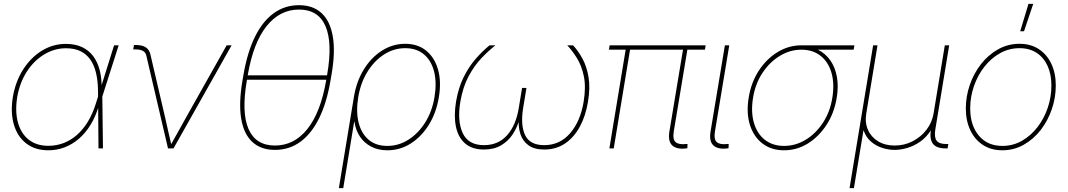

<svg xmlns="http://www.w3.org/2000/svg" viewBox="-20 -762 5483 986"><path d="M228.5 9.8Q160.2 9.8 114.7 -25.4Q69.3 -60.5 51.3 -122.3Q33.2 -184.1 45.9 -263.7Q59.6 -343.3 98.6 -404.8Q137.7 -466.3 194.8 -501.5Q252 -536.6 318.4 -536.6Q365.7 -536.6 400.9 -520.3Q436 -503.9 458.5 -473.9Q481 -443.8 491.9 -401.9Q502.9 -359.9 502 -308.1H507.8L505.4 -268.1L508.8 0H485.8L483.4 -294.4Q482.9 -345.7 473.4 -386.5Q463.9 -427.2 444.1 -455.6Q424.3 -483.9 393.6 -499Q362.8 -514.2 318.8 -514.2Q259.3 -514.2 206.5 -482.2Q153.8 -450.2 117.4 -393.6Q81.1 -336.9 68.4 -263.7Q56.6 -189.9 72 -133.3Q87.4 -76.7 127.4 -44.9Q167.5 -13.2 228.5 -13.2Q269 -13.2 305.9 -27.1Q342.8 -41 374.3 -68.4Q405.8 -95.7 430.7 -136.2Q455.6 -176.8 472.2 -230L565.9 -529.3H589.4L504.4 -263.2L493.2 -218.3H487.3Q471.2 -163.6 445.1 -121.1Q418.9 -78.6 385.3 -49.6Q351.6 -20.5 311.8 -5.4Q272 9.8 228.5 9.8Z M842.8 0 731.4 -476.6Q727.5 -493.7 713.4 -501Q699.2 -508.3 675.8 -508.3H664.1L668 -530.8H678.2Q710.4 -530.8 728.5 -519Q746.6 -507.3 752.4 -482.4L826.7 -164.1Q835 -127.4 843.5 -89.6Q852.1 -51.8 860.8 -14.6H855Q876.5 -51.8 897 -89.4Q917.5 -127 938.5 -164.1L1144 -529.3H1169.4L871.1 0Z M1392.1 7.8Q1319.8 7.8 1275.6 -33.2Q1231.4 -74.2 1218.5 -153.6Q1205.6 -232.9 1225.1 -348.1L1230.5 -379.4Q1250.5 -494.6 1289.8 -574Q1329.1 -653.3 1386 -694.3Q1442.9 -735.4 1515.1 -735.4Q1587.9 -735.4 1631.8 -694.3Q1675.8 -653.3 1689.2 -574Q1702.6 -494.6 1682.6 -379.4L1677.2 -348.1Q1657.7 -232.9 1618.2 -153.6Q1578.6 -74.2 1521.7 -33.2Q1464.8 7.8 1392.1 7.8ZM1392.1 -14.6Q1490.7 -14.6 1558.6 -99.6Q1626.5 -184.6 1654.8 -348.1L1660.2 -379.4Q1688.5 -543 1651.4 -627.9Q1614.3 -712.9 1515.6 -712.9Q1417 -712.9 1349.1 -627.9Q1281.2 -543 1252.9 -379.4L1247.6 -348.1Q1219.2 -184.6 1256.3 -99.6Q1293.5 -14.6 1392.1 -14.6ZM1236.8 -352.5 1240.2 -375H1670.9L1667.5 -352.5Z M1720.2 204.1 1797.4 -263.7Q1810.5 -344.2 1848.6 -405.8Q1886.7 -467.3 1941.9 -502.2Q1997.1 -537.1 2061 -537.1Q2125 -537.1 2168.2 -502.2Q2211.4 -467.3 2229.2 -405.8Q2247.1 -344.2 2233.9 -263.7Q2220.7 -183.1 2182.4 -121.3Q2144 -59.6 2089.1 -24.9Q2034.2 9.8 1969.2 9.8Q1922.4 9.8 1886.2 -9Q1850.1 -27.8 1828.1 -61Q1806.2 -94.2 1800.3 -136.7H1798.8L1742.7 204.1ZM1969.2 -12.7Q2027.3 -12.7 2077.6 -44.7Q2127.9 -76.7 2163.6 -133.1Q2199.2 -189.5 2211.4 -263.7Q2223.6 -338.4 2209.2 -394.8Q2194.8 -451.2 2157 -482.9Q2119.1 -514.6 2061 -514.6Q2002.4 -514.6 1952.1 -482.2Q1901.9 -449.7 1866.9 -393.3Q1832 -336.9 1819.8 -263.7Q1807.6 -189.5 1821.5 -133.1Q1835.4 -76.7 1872.8 -44.7Q1910.2 -12.7 1969.2 -12.7Z M2465.3 5.9Q2404.3 5.9 2368.4 -25.4Q2332.5 -56.6 2321.3 -112.1Q2310.1 -167.5 2321.8 -239.3Q2334 -311.5 2361.1 -366Q2388.2 -420.4 2423.3 -460.4Q2458.5 -500.5 2494.1 -529.3H2524.4Q2489.7 -502.4 2452.9 -463.9Q2416 -425.3 2386.5 -370.4Q2356.9 -315.4 2343.8 -238.3Q2327.6 -138.7 2356.7 -77.6Q2385.7 -16.6 2465.3 -16.6Q2539.1 -16.6 2584.5 -67.9Q2629.9 -119.1 2644 -207L2661.1 -310.5H2683.6L2666.5 -207Q2652.3 -119.1 2676.8 -67.9Q2701.2 -16.6 2774.9 -16.6Q2855 -16.6 2907.7 -77.6Q2960.4 -138.7 2977.1 -238.3Q2989.7 -315.4 2978.3 -370.4Q2966.8 -425.3 2942.6 -463.9Q2918.5 -502.4 2893.1 -529.3H2922.9Q2949.7 -500.5 2971.4 -460.4Q2993.2 -420.4 3002.4 -366Q3011.7 -311.5 2999.5 -239.3Q2987.8 -167.5 2958 -112.1Q2928.2 -56.6 2882.1 -25.4Q2835.9 5.9 2774.9 5.9Q2724.1 5.9 2694.3 -15.6Q2664.6 -37.1 2652.8 -72.8Q2641.1 -108.4 2644 -150.9H2647.9Q2636.7 -108.4 2613.3 -72.8Q2589.8 -37.1 2553.2 -15.6Q2516.6 5.9 2465.3 5.9Z M3500.5 0.5Q3454.1 5.4 3431.9 -15.6Q3409.7 -36.6 3417.5 -85.9L3489.3 -517.6H3511.7L3439.9 -85.9Q3433.6 -45.4 3450.2 -31.7Q3466.8 -18.1 3503.4 -22.5Q3506.3 -22.5 3507.1 -22.5Q3507.8 -22.5 3510.7 -22.5L3509.8 -0.5Q3507.3 -0.5 3505.1 -0.2Q3502.9 0 3500.5 0.5ZM3109.4 0 3194.8 -517.6H3217.3L3131.8 0ZM3106.9 -506.8 3110.8 -529.3H3604L3600.1 -506.8Z M3711.4 0.5Q3665.5 5.4 3643.3 -15.6Q3621.1 -36.6 3628.9 -85.9L3702.6 -529.3H3725.1L3651.4 -85.9Q3645 -45.4 3661.6 -31.7Q3678.2 -18.1 3714.8 -22.5Q3717.8 -22.5 3718.5 -22.5Q3719.2 -22.5 3722.2 -22.5L3721.2 -0.5Q3718.8 -0.5 3716.3 -0.2Q3713.9 0 3711.4 0.5Z M4006.3 9.8Q3940.9 9.8 3895.5 -25.1Q3850.1 -60.1 3831.1 -120.8Q3812 -181.6 3824.7 -259.8Q3837.4 -338.9 3877 -399.4Q3916.5 -460 3973.4 -494.6Q4030.3 -529.3 4095.7 -529.3H4367.7L4363.8 -506.8H4149.9H4095.7Q4037.1 -506.8 3984.9 -475.1Q3932.6 -443.4 3895.8 -387.9Q3858.9 -332.5 3847.2 -259.8Q3835.4 -187.5 3851.6 -131.6Q3867.7 -75.7 3907.7 -44.2Q3947.8 -12.7 4006.3 -12.7Q4065.4 -12.7 4117.4 -44.2Q4169.4 -75.7 4206.1 -131.6Q4242.7 -187.5 4254.4 -259.8Q4266.1 -332.5 4250 -388.2Q4233.9 -443.8 4194.1 -475.3Q4154.3 -506.8 4095.7 -506.8L4095.2 -525.4Q4144 -525.4 4182.1 -505.9Q4220.2 -486.3 4244.6 -451.2Q4269 -416 4277.8 -367.4Q4286.6 -318.8 4276.9 -259.8Q4264.2 -181.6 4224.6 -120.8Q4185.1 -60.1 4128.7 -25.1Q4072.3 9.8 4006.3 9.8Z M4342.8 204.1 4463.9 -529.3H4486.3L4428.7 -179.7Q4420.9 -132.8 4437.3 -95.5Q4453.6 -58.1 4489.3 -36.4Q4524.9 -14.6 4574.2 -14.6Q4624 -14.6 4666.5 -36.4Q4709 -58.1 4737.8 -95.5Q4766.6 -132.8 4774.4 -179.7L4832 -529.3H4854.5L4783.2 -96.7Q4776.9 -56.6 4790 -39.6Q4803.2 -22.5 4838.4 -22.5H4850.1L4846.2 0H4834.5Q4789.6 0 4771.2 -23.4Q4752.9 -46.9 4760.7 -96.7L4774.4 -179.7H4792Q4783.2 -127.9 4760 -92Q4736.8 -56.2 4705.1 -34.2Q4673.3 -12.2 4638.9 -2.2Q4604.5 7.8 4574.2 7.8Q4543.9 7.8 4511.7 -2.2Q4479.5 -12.2 4453.6 -34.2Q4427.7 -56.2 4415 -92Q4402.3 -127.9 4411.1 -179.7H4428.7L4365.2 204.1Z M5127 9.8Q5069.8 9.8 5027.8 -17.6Q4985.8 -44.9 4962.9 -93.5Q4939.9 -142.1 4939.9 -205.1Q4939.9 -266.6 4960.2 -325.7Q4980.5 -384.8 5017.6 -432.4Q5054.7 -480 5105.2 -508.5Q5155.8 -537.1 5215.8 -537.1Q5272.9 -537.1 5314.7 -509.8Q5356.4 -482.4 5379.2 -434.1Q5401.9 -385.7 5401.9 -322.8Q5401.9 -261.2 5381.8 -202.1Q5361.8 -143.1 5325 -95.2Q5288.1 -47.4 5237.5 -18.8Q5187 9.8 5127 9.8ZM5127.4 -12.7Q5182.6 -12.7 5228.8 -39.3Q5274.9 -65.9 5308.8 -110.4Q5342.8 -154.8 5361.1 -210Q5379.4 -265.1 5379.4 -322.3Q5379.4 -380.4 5359.9 -423.3Q5340.3 -466.3 5303.7 -490.5Q5267.1 -514.6 5215.8 -514.6Q5161.6 -514.6 5115.2 -488.5Q5068.8 -462.4 5034.7 -418.5Q5000.5 -374.5 4981.4 -319.1Q4962.4 -263.7 4962.4 -205.6Q4962.4 -118.7 5006.6 -65.7Q5050.8 -12.7 5127.4 -12.7ZM5219.2 -601.6 5261.7 -742.2H5286.1L5238.8 -601.6Z"/></svg>

Font: Inter 24pt Thin
Style: Italic
Weight: 250
Italic angle: -9.3988°
Version: Version 4.001;git-66647c0bb